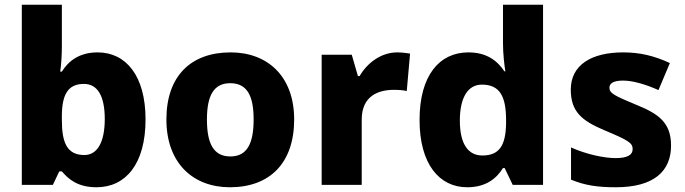

<svg xmlns="http://www.w3.org/2000/svg" viewBox="-20 -780 2890 810"><path d="M241 -585V-760H72V0H203L230 -57H241C269 -24 308 10 387 10C510 10 594 -88 594 -276C594 -461 511 -559 392 -559C315 -559 269 -523 241 -478H234C238 -504 241 -545 241 -585ZM334 -426C391 -426 422 -376 422 -278C422 -179 390 -126 336 -126C264 -126 241 -176 241 -273V-294C242 -383 268 -426 334 -426Z M1221 -276C1221 -458 1109 -559 953 -559C784 -559 682 -458 682 -276C682 -92 794 10 950 10C1118 10 1221 -92 1221 -276ZM853 -276C853 -377 882 -429 951 -429C1022 -429 1050 -377 1050 -276C1050 -174 1022 -120 952 -120C881 -120 853 -174 853 -276Z M1656 -559C1587 -559 1529 -514 1497 -459H1490L1464 -549H1337V0H1506V-275C1506 -377 1578 -401 1642 -401C1665 -401 1684 -399 1696 -396L1710 -554C1698 -556 1674 -559 1656 -559Z M1951 10C2029 10 2074 -26 2102 -71H2109L2143 0H2271V-760H2102V-597C2102 -553 2108 -503 2112 -479H2108C2078 -524 2033 -559 1956 -559C1834 -559 1750 -462 1750 -274C1750 -88 1833 10 1951 10ZM2015 -124C1956 -124 1920 -171 1920 -271C1920 -372 1956 -423 2013 -423C2091 -423 2115 -370 2115 -272V-257C2113 -167 2087 -124 2015 -124Z M2811 -166C2811 -263 2758 -300 2664 -338C2570 -377 2551 -387 2551 -410C2551 -430 2571 -440 2609 -440C2650 -440 2704 -424 2758 -400L2806 -514C2739 -545 2679 -559 2609 -559C2475 -559 2388 -506 2388 -402C2388 -310 2433 -271 2531 -230C2631 -188 2649 -177 2649 -151C2649 -127 2628 -113 2577 -113C2529 -113 2453 -129 2389 -158V-22C2448 2 2500 10 2578 10C2738 10 2811 -57 2811 -166Z"/></svg>

Font: Noto Sans Arabic UI XBd
Style: Regular
Weight: 800
Designer: Monotype Design Team, Nadine Chahine and Nizar Qandah
Foundry: Monotype Imaging Inc.
Version: Version 2.010